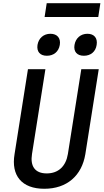

<svg xmlns="http://www.w3.org/2000/svg" viewBox="-20 -1158 641 1188"><path d="M256 -1053H588L601 -1138H269ZM499 -813C541 -813 572 -838 578 -880C585 -922 563 -949 521 -949C479 -949 448 -922 441 -880C434 -838 457 -813 499 -813ZM270 -813C312 -813 343 -838 350 -880C357 -922 334 -949 292 -949C250 -949 219 -922 212 -880C206 -838 228 -813 270 -813ZM254 10C394 10 486 -71 508 -204L591 -730H483L400 -205C388 -130 342 -85 269 -85C196 -85 166 -130 178 -205L261 -730H153L70 -204C48 -72 114 10 254 10Z"/></svg>

Font: JetBrains Mono SemiBold
Style: Italic
Weight: 472
Italic angle: -9°
Monospace: yes
Designer: Philipp Nurullin, Konstantin Bulenkov
Foundry: JetBrains
Version: Version 2.305